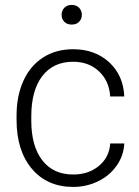

<svg xmlns="http://www.w3.org/2000/svg" viewBox="-20 -734 555 764"><path d="M271.5 -39.6Q332.5 -39.6 373.8 -74Q415 -108.4 418.5 -163.1H474.6Q472.2 -114.7 444.3 -75Q416.5 -35.2 370.4 -12.7Q324.2 9.8 271.5 9.8Q167.5 9.8 106.7 -62.5Q45.9 -134.8 45.9 -256.8V-274.4Q45.9 -352.5 73.2 -412.6Q100.6 -472.7 151.6 -505.4Q202.6 -538.1 271 -538.1Q357.9 -538.1 414.3 -486.3Q470.7 -434.6 474.6 -350.1H418.5Q414.6 -412.1 373.8 -450.2Q333 -488.3 271 -488.3Q191.9 -488.3 148.2 -431.2Q104.5 -374 104.5 -271V-253.9Q104.5 -152.8 148.2 -96.2Q191.9 -39.6 271.5 -39.6ZM225.1 -674.8Q225.1 -691.4 235.8 -702.9Q246.6 -714.4 265.1 -714.4Q284.2 -714.4 294.9 -702.9Q305.7 -691.4 305.7 -674.8Q305.7 -658.7 294.9 -647.5Q284.2 -636.2 265.1 -636.2Q246.6 -636.2 235.8 -647.5Q225.1 -658.7 225.1 -674.8Z"/></svg>

Font: RobotoInd Light
Style: Regular
Weight: 300
Designer: Google
Version: Version 2.001151; 2014